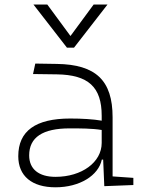

<svg xmlns="http://www.w3.org/2000/svg" viewBox="-20 -796 626 826"><path d="M428.7 4.9 553.7 0V-30.8L464.4 -37.1V-291.5C464.4 -449.7 392.6 -518.6 224.6 -521L131.8 -522.5L122.1 -477.5L224.6 -476.1C359.9 -474.1 417.5 -421.9 417.5 -297.9V-276.9C381.3 -283.2 333 -286.1 282.2 -286.1C132.8 -286.1 58.6 -232.4 58.6 -124C58.6 -39.1 116.7 9.8 218.8 9.8C322.8 9.8 403.8 -41 418 -109.4H423.8ZM417.5 -236.8V-181.2C417.5 -98.1 332 -35.2 218.8 -35.2C147 -35.2 105.5 -68.4 105.5 -127.4C105.5 -205.1 163.1 -243.7 279.8 -243.7C324.2 -243.7 376.5 -243.7 417.5 -236.8ZM268.1 -590.8H298.3L442.4 -776.4H382.8L283.2 -641.1L183.6 -776.4H124Z"/></svg>

Font: Cascadia Code PL ExtraLight
Style: Regular
Weight: 200
Monospace: yes
Designer: Aaron Bell
Foundry: Saja Typeworks
Version: Version 2404.023